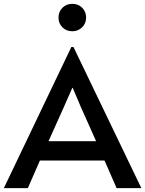

<svg xmlns="http://www.w3.org/2000/svg" viewBox="-36 -981 757 1001"><path d="M336 -736H347L701 0H572L509 -144H172L109 0H-16ZM341 -523 297 -423 217 -245H465L386 -422L343 -523ZM341 -818Q310 -818 289.5 -838.5Q269 -859 269 -889Q269 -920 289.5 -940.5Q310 -961 341 -961Q372 -961 392.5 -940.5Q413 -920 413 -889Q413 -859 392 -838.5Q371 -818 341 -818Z"/></svg>

Font: Alata
Style: Regular
Weight: 400
Designer: Spyros Zevelakis, Eben Sorkin
Foundry: Spyros Zevelakis
Version: Version 1.005; ttfautohint (v1.8.4.7-5d5b)